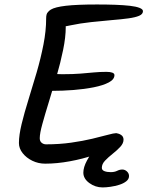

<svg xmlns="http://www.w3.org/2000/svg" viewBox="-20 -730 645 839"><path d="M177.5 -14.8Q147.5 -14.8 121.3 -27.5Q95.1 -40.3 78.9 -60.9Q62.7 -81.5 62.7 -105Q62.7 -139.3 74.5 -188.1Q86.3 -236.9 104.3 -294.4Q122.2 -351.9 140.2 -413.5Q158.1 -475.1 169.9 -535.4Q181.7 -595.7 181.7 -649.7Q181.7 -669.2 188.9 -676.4Q196.2 -683.5 206.2 -683.5Q213.2 -683.5 223.3 -678.6Q233.4 -673.7 243.6 -664.5Q253.9 -655.4 260.6 -642Q267.3 -628.6 267.3 -611.6Q267.3 -567.5 255.8 -511.8Q244.4 -456.1 227.3 -397.3Q210.2 -338.5 193.4 -284.3Q176.6 -230.1 165.2 -188.6Q153.7 -147.1 153.7 -126Q153.7 -112.8 162 -106.1Q170.2 -99.3 181.1 -99.3Q239.7 -99.3 290.9 -106.6Q342.2 -113.9 383.1 -123.7Q424 -133.5 450.8 -140.8Q477.6 -148.1 487.2 -148.1Q495.3 -148.1 498.5 -141.9Q501.7 -135.7 501.7 -126.9Q501.7 -108.7 471 -89Q440.3 -69.4 390.9 -52.5Q341.6 -35.5 285.1 -25.2Q228.7 -14.8 177.5 -14.8ZM207.2 -333Q194.2 -333 182.5 -340Q170.7 -347 161.6 -357.4Q152.4 -367.8 147.1 -378Q141.9 -388.2 141.9 -394.6Q141.9 -414.3 163.1 -414.3Q176.2 -414.3 188 -412.4Q199.8 -410.5 214.7 -408.1Q229.6 -405.7 251.9 -405.7Q300.2 -405.7 332.1 -408.4Q364 -411 390.2 -413.5Q416.3 -416 445.5 -416Q461.8 -416 470.9 -412.5Q480.1 -408.9 480.1 -401.8Q480.1 -382.9 455.3 -369.8Q430.5 -356.7 389.9 -348.6Q349.3 -340.5 301.1 -336.7Q253 -333 207.2 -333ZM184 -661Q184 -677 202.1 -688.1Q220.2 -699.2 268.1 -704.8Q316.1 -710.4 404.3 -710.4Q447.1 -710.4 483.8 -709.1Q520.5 -707.7 547.4 -704.7Q574.4 -701.6 589.5 -695.7Q604.7 -689.8 604.7 -681.3Q604.7 -668.1 588 -661Q571.4 -653.9 540.8 -649.7Q510.2 -645.5 468.8 -642.2Q427.4 -638.8 378.3 -633.4Q327.3 -627.7 289.9 -619.6Q252.6 -611.5 229.1 -611.5Q218.8 -611.5 208.1 -619.1Q197.5 -626.7 190.7 -638.1Q184 -649.5 184 -661ZM519.8 -119.9Q519.8 -103.6 505.5 -88.2Q491.2 -72.9 472.4 -58.1Q453.6 -43.2 439.3 -28.3Q425 -13.4 425 3.4Q425 13.4 436.2 17.8Q447.3 22.2 463.8 22.2Q480.3 22.2 491.7 16.5Q503.2 10.8 514.5 10.8Q525.9 10.8 534.9 19.3Q543.8 27.8 543.8 39.2Q543.8 52.7 531.7 62.2Q519.6 71.8 500.9 77.6Q482.3 83.4 462.8 86.2Q443.3 89 428.3 89Q396.5 89 370.3 69.8Q344.2 50.7 344.2 24.4Q344.2 1 359.9 -28.3Q375.6 -57.6 399 -84.9Q422.5 -112.2 446.5 -129.8Q470.6 -147.4 487.3 -147.4Q498.5 -147.4 509.1 -140.4Q519.8 -133.4 519.8 -119.9Z"/></svg>

Font: Kalam Variable Light
Style: Regular
Weight: 300
Designer: Lipi Raval, Jonny Pinhorn
Foundry: Indian Type Foundry
Version: Version 3.000